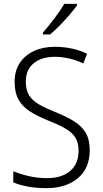

<svg xmlns="http://www.w3.org/2000/svg" viewBox="-20 -967 533 997"><path d="M446 -187Q446 -93 384 -41.5Q322 10 223 10Q169 10 125.5 2Q82 -6 49 -20V-78Q84 -63 129.5 -52.5Q175 -42 225 -42Q300 -42 344 -79Q388 -116 388 -184Q388 -225 371.5 -252Q355 -279 319.5 -299.5Q284 -320 228 -342Q176 -363 137 -387.5Q98 -412 77 -448.5Q56 -485 56 -542Q56 -600 83 -640.5Q110 -681 157 -702.5Q204 -724 265 -724Q312 -724 354.5 -714.5Q397 -705 432 -688L413 -638Q375 -655 337.5 -663.5Q300 -672 264 -672Q196 -672 155 -638.5Q114 -605 114 -543Q114 -499 131.5 -471.5Q149 -444 183 -424.5Q217 -405 265 -386Q322 -363 362.5 -338.5Q403 -314 424.5 -278.5Q446 -243 446 -187ZM380 -939Q365 -918 341 -890Q317 -862 290 -834.5Q263 -807 240 -788H203V-798Q232 -831 263 -872Q294 -913 314 -947H380Z"/></svg>

Font: Noto Sans Thai Looped SemiCondensed Light
Style: Regular
Weight: 300
Width: 4
Designer: Sasikarn Vongin, Ben Mitchell
Foundry: The Fontpad Ltd
Version: Version 1.001; ttfautohint (v1.8.4.7-5d5b)